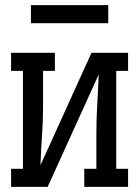

<svg xmlns="http://www.w3.org/2000/svg" viewBox="-20 -725 540 745"><path d="M23 0V-70H69V-450H23V-520H193V-450H147V-312Q147 -255 143 -198Q139 -141 137 -84L335 -520H477V-450H431V-70H477V0H307V-70H354V-208Q354 -265 357.5 -322Q361 -379 363 -436L165 0ZM100 -635V-705H400V-635Z"/></svg>

Font: Iosevka Gothic
Style: Regular
Weight: 400
Monospace: yes
Designer: Belleve Invis
Foundry: Belleve Invis
Version: Version 15.5.1; ttfautohint (v1.8.4)